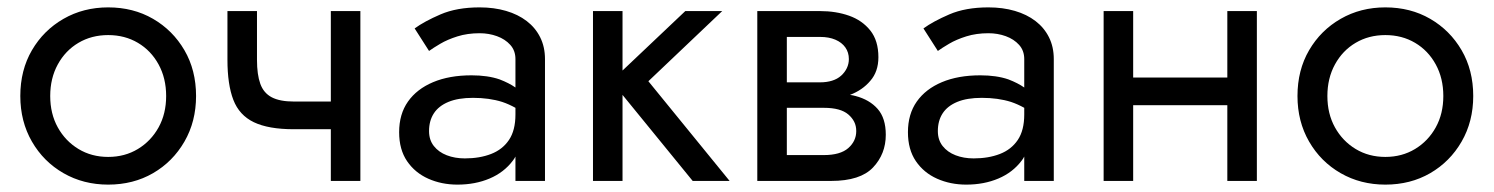

<svg xmlns="http://www.w3.org/2000/svg" viewBox="-20 -490 4045 520"><path d="M35 -230Q35 -300 66.5 -354Q98 -408 152 -439Q206 -470 273 -470Q341 -470 394.5 -439Q448 -408 479.5 -354Q511 -300 511 -230Q511 -161 479.5 -106.5Q448 -52 394.5 -21Q341 10 273 10Q206 10 152 -21Q98 -52 66.5 -106.5Q35 -161 35 -230ZM116 -230Q116 -182 136.5 -145Q157 -108 192.5 -86.5Q228 -65 273 -65Q318 -65 353.5 -86.5Q389 -108 409.5 -145Q430 -182 430 -230Q430 -278 409.5 -315.5Q389 -353 353.5 -374Q318 -395 273 -395Q228 -395 192.5 -374Q157 -353 136.5 -315.5Q116 -278 116 -230Z M776 -215H876V-460H956V0H876V-140H776Q707 -140 667.5 -159Q628 -178 612 -219.5Q596 -261 596 -328V-460H676V-328Q676 -288 685 -263Q694 -238 716 -226.5Q738 -215 776 -215Z M1103 -413Q1129 -432 1173 -451Q1217 -470 1279 -470Q1318 -470 1350.5 -460.5Q1383 -451 1406.5 -433Q1430 -415 1443 -389Q1456 -363 1456 -330V0H1376V-66Q1373 -60 1369 -55Q1345 -23 1306 -6.5Q1267 10 1219 10Q1176 10 1140 -6Q1104 -22 1082.5 -53.5Q1061 -85 1061 -132Q1061 -181 1085 -215Q1109 -249 1153 -267.5Q1197 -286 1257 -286Q1301 -286 1333 -275Q1359 -265 1376 -253V-330Q1376 -353 1362 -368.5Q1348 -384 1326 -392Q1304 -400 1279 -400Q1246 -400 1219 -391.5Q1192 -383 1172.5 -371.5Q1153 -360 1142 -352ZM1142 -135Q1142 -111 1155 -94.5Q1168 -78 1190 -69.5Q1212 -61 1239 -61Q1279 -61 1310 -73Q1341 -85 1358.5 -111Q1376 -137 1376 -180V-198Q1358 -208 1340 -214Q1305 -225 1261 -225Q1221 -225 1194.5 -214Q1168 -203 1155 -183Q1142 -163 1142 -135Z M1666 -460V-299L1836 -460H1936L1736 -270L1956 0H1856L1666 -233V0H1586V-460Z M2031 0V-460H2201Q2244 -460 2279.5 -447.5Q2315 -435 2337 -407.5Q2359 -380 2359 -335Q2359 -296 2337 -271Q2316 -246 2282 -233Q2290 -232 2297 -230Q2335 -220 2357 -195Q2379 -170 2379 -125Q2379 -73 2344.5 -36.5Q2310 0 2231 0ZM2111 -267H2201Q2219 -267 2233.5 -271.5Q2248 -276 2258 -285Q2268 -294 2273.5 -305.5Q2279 -317 2279 -330Q2279 -348 2269.5 -361.5Q2260 -375 2242.5 -382.5Q2225 -390 2201 -390H2111ZM2111 -70H2211Q2256 -70 2277.5 -89Q2299 -108 2299 -135Q2299 -149 2293.5 -160Q2288 -171 2277.5 -180Q2267 -189 2250.5 -193.5Q2234 -198 2211 -198H2111Z M2481 -413Q2507 -432 2551 -451Q2595 -470 2657 -470Q2696 -470 2728.5 -460.5Q2761 -451 2784.5 -433Q2808 -415 2821 -389Q2834 -363 2834 -330V0H2754V-66Q2751 -60 2747 -55Q2723 -23 2684 -6.5Q2645 10 2597 10Q2554 10 2518 -6Q2482 -22 2460.5 -53.5Q2439 -85 2439 -132Q2439 -181 2463 -215Q2487 -249 2531 -267.5Q2575 -286 2635 -286Q2679 -286 2711 -275Q2737 -265 2754 -253V-330Q2754 -353 2740 -368.5Q2726 -384 2704 -392Q2682 -400 2657 -400Q2624 -400 2597 -391.5Q2570 -383 2550.5 -371.5Q2531 -360 2520 -352ZM2520 -135Q2520 -111 2533 -94.5Q2546 -78 2568 -69.5Q2590 -61 2617 -61Q2657 -61 2688 -73Q2719 -85 2736.5 -111Q2754 -137 2754 -180V-198Q2736 -208 2718 -214Q2683 -225 2639 -225Q2599 -225 2572.5 -214Q2546 -203 2533 -183Q2520 -163 2520 -135Z M3384 -460V0H3304V-205H3049V0H2969V-460H3049V-280H3304V-460Z M3494 -230Q3494 -300 3525.5 -354Q3557 -408 3611 -439Q3665 -470 3732 -470Q3800 -470 3853.5 -439Q3907 -408 3938.5 -354Q3970 -300 3970 -230Q3970 -161 3938.5 -106.5Q3907 -52 3853.5 -21Q3800 10 3732 10Q3665 10 3611 -21Q3557 -52 3525.5 -106.5Q3494 -161 3494 -230ZM3575 -230Q3575 -182 3595.5 -145Q3616 -108 3651.5 -86.5Q3687 -65 3732 -65Q3777 -65 3812.5 -86.5Q3848 -108 3868.5 -145Q3889 -182 3889 -230Q3889 -278 3868.5 -315.5Q3848 -353 3812.5 -374Q3777 -395 3732 -395Q3687 -395 3651.5 -374Q3616 -353 3595.5 -315.5Q3575 -278 3575 -230Z"/></svg>

Font: Venryn Sans
Style: Regular
Weight: 400
Designer: Owen Earl, indestructible type* (font) & Cristiano Sobral (main changes)
Version: Version 3.600; ttfautohint (v1.8.3)